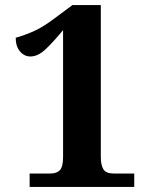

<svg xmlns="http://www.w3.org/2000/svg" viewBox="-20 -738 599 758"><path d="M97 0V-53H179Q205 -53 217 -67Q229 -81 229 -118V-619Q191 -573 160.5 -544Q130 -515 100 -515Q76 -515 59 -535Q42 -555 42 -589Q72 -597 109.5 -613Q147 -629 196 -666L266 -718H378V-118Q378 -87 388 -70Q398 -53 429 -53H510V0Z"/></svg>

Font: Noto Serif Test
Style: Regular
Weight: 400
Version: Version 1.000